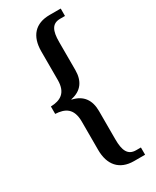

<svg xmlns="http://www.w3.org/2000/svg" viewBox="-224 -821 820 1009"><g transform="rotate(-30 186.0 -316.5)"><path d="M270 127H337V83H308C258 83 242 46 242 -21V-193C242 -259 212 -303 147 -317V-319C212 -332 242 -376 242 -441V-612C242 -680 258 -715 308 -715H337V-760H270C182 -760 136 -708 136 -616V-443C136 -363 92 -342 35 -340V-295C92 -292 136 -272 136 -190V-18C136 72 182 127 270 127Z"/></g></svg>

Font: Noto Serif Ethiopic Condensed Medium
Style: Regular
Weight: 500
Width: 3
Designer: Monotype Design Team
Foundry: Monotype Imaging Inc.
Version: Version 2.102